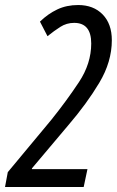

<svg xmlns="http://www.w3.org/2000/svg" viewBox="-53 -744 465 764"><path d="M-33 0H280L295 -71H74V-74L219 -246Q292 -331 342 -414.5Q392 -498 392 -584Q392 -649 355.5 -686.5Q319 -724 258 -724Q212 -724 175 -706.5Q138 -689 106 -658L136 -600Q162 -621 187 -637Q212 -653 242 -653Q310 -653 310 -571Q310 -491 261 -417Q212 -343 151 -267L-22 -59Z"/></svg>

Font: Noto Sans UI Condensed
Style: Italic
Weight: 400
Width: 3
Italic angle: -12°
Designer: Monotype Design Team
Foundry: Monotype Imaging Inc.
Version: Version 1.901